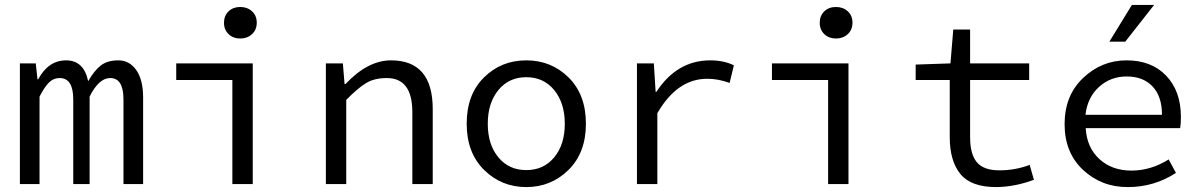

<svg xmlns="http://www.w3.org/2000/svg" viewBox="-20 -741 4837 773"><path d="M60.1 0V-485.8H124L130.9 -421.9H133.8Q174.8 -498 246.1 -498Q317.4 -498 335 -414.1Q358.9 -456.1 385.5 -477.1Q412.1 -498 456.5 -498Q501 -498 528.6 -459Q556.2 -419.9 556.2 -348.1V0H477.1V-340.8Q477.1 -426.8 423.8 -426.8Q377.9 -426.8 340.8 -352.1V0H274.9V-340.8Q274.9 -426.8 220.2 -426.8Q195.3 -426.8 177.2 -408.9Q159.2 -391.1 139.2 -352.1V0Z M994.6 -603.5Q975.6 -585.9 947.3 -585.9Q918.9 -585.9 900.4 -603.5Q881.8 -621.1 881.8 -649.4Q881.8 -677.7 900.1 -695.3Q918.5 -712.9 947 -712.9Q975.6 -712.9 994.6 -695.6Q1013.7 -678.2 1013.7 -649.7Q1013.7 -621.1 994.6 -603.5ZM689.5 -418.9V-485.8H997.6V0H915.5V-418.9Z M1640.1 -291Q1639.6 -426.8 1537.1 -426.8Q1487.3 -426.8 1453.9 -406.5Q1420.4 -386.2 1374 -338.9V0H1292V-485.8H1360.4L1367.2 -402.8H1371.1Q1460.9 -498 1554.2 -498Q1722.2 -498 1722.2 -301.8V0H1640.1Z M1986.3 -378.2Q1943.8 -326.2 1943.8 -242.7Q1943.8 -159.2 1986.3 -107.7Q2028.8 -56.2 2098.9 -56.2Q2168.9 -56.2 2211.4 -107.7Q2253.9 -159.2 2253.9 -242.7Q2253.9 -326.2 2211.4 -378.2Q2168.9 -430.2 2098.9 -430.2Q2028.8 -430.2 1986.3 -378.2ZM1929 -56.9Q1858.9 -126 1858.9 -243.2Q1858.9 -360.4 1928.5 -429.2Q1998 -498 2098.9 -498Q2199.7 -498 2269.3 -429Q2338.9 -359.9 2338.9 -242.9Q2338.9 -126 2268.8 -56.9Q2198.7 12.2 2098.9 12.2Q1999 12.2 1929 -56.9Z M2544.4 0V-485.8H2612.3L2619.6 -371.1H2622.6Q2705.6 -498 2839.4 -498Q2894.5 -498 2934.6 -478L2917.5 -407.2Q2869.6 -424.3 2826.7 -423.8Q2706.5 -423.8 2626.5 -285.2V0Z M3393.1 -603.5Q3374 -585.9 3345.7 -585.9Q3317.4 -585.9 3298.8 -603.5Q3280.3 -621.1 3280.3 -649.4Q3280.3 -677.7 3298.6 -695.3Q3316.9 -712.9 3345.5 -712.9Q3374 -712.9 3393.1 -695.6Q3412.1 -678.2 3412.1 -649.7Q3412.1 -621.1 3393.1 -603.5ZM3087.9 -418.9V-485.8H3396V0H3314V-418.9Z M3803.7 -189V-418.9H3666.5V-481L3806.6 -485.8L3817.9 -622.1H3885.7V-485.8H4123.5V-418.9H3885.7V-188Q3885.7 -120.1 3913.1 -87.6Q3940.4 -55.2 4003.9 -55.2Q4067.4 -55.2 4125.5 -77.1L4142.6 -17.1Q4064.5 11.7 3990.7 12.2Q3889.6 12.2 3846.7 -40.3Q3803.7 -92.8 3803.7 -189Z M4626.5 -721.2 4510.3 -573.2H4446.3L4537.1 -721.2ZM4658.2 -278.8Q4658.2 -353 4620.1 -393.1Q4582 -433.1 4517.1 -433.1Q4452.1 -433.6 4405.3 -391.6Q4358.4 -349.6 4350.1 -278.8ZM4521 12.2Q4415.5 12.7 4340.8 -56.6Q4266.1 -126 4266.1 -241.2Q4266.1 -356.4 4340.3 -426.8Q4415 -498 4515.6 -498Q4616.2 -498 4675.3 -436Q4734.4 -374 4734.4 -270Q4734.4 -243.2 4731.4 -225.1H4351.1Q4355.5 -147 4406.2 -100.6Q4457 -54.2 4535.2 -54.2Q4613.3 -54.2 4685.1 -99.1L4714.4 -44.9Q4626.5 12.2 4521 12.2Z"/></svg>

Font: SourceCodePro-Regular
Style: Regular
Weight: 400
Monospace: yes
Designer: Paul D. Hunt
Foundry: Adobe Systems Incorporated
Version: Version 1.009;PS 1.000;hotconv 1.0.70;makeotf.lib2.5.5900